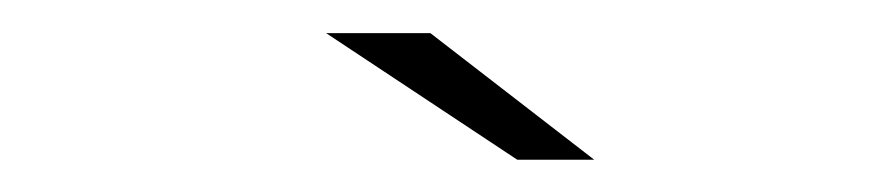

<svg xmlns="http://www.w3.org/2000/svg" viewBox="-20 -711 526 116"><path d="M292.5 -614.5 177 -691H240L339 -614.5Z"/></svg>

Font: Anybody UltraExpanded Light
Style: Italic
Weight: 300
Width: 9
Italic angle: -10°
Designer: Tyler Finck
Foundry: Etcetera Type Company
Version: Version 1.010; ttfautohint (v1.8.3) -l 8 -r 50 -G 200 -x 14 